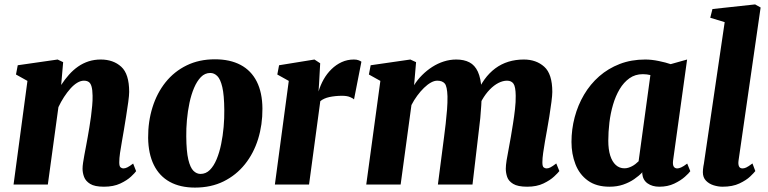

<svg xmlns="http://www.w3.org/2000/svg" viewBox="-20 -837 3482 871"><path d="M257.5 -451.5Q274 -477 293 -498.2Q312 -519.5 334.2 -535Q356.5 -550.5 382.2 -558.8Q408 -567 437 -567Q494 -567 530 -534.2Q566 -501.5 566 -420Q566 -405 561.8 -374Q557.5 -343 552 -308.5Q546.5 -274 542 -247Q538 -222 533 -195Q528 -168 524.5 -143.2Q521 -118.5 521 -100.5Q521 -82.5 527 -77.8Q533 -73 539.5 -73Q548 -73 557.8 -77.8Q567.5 -82.5 584 -95L597.5 -60.5Q592.5 -53 574.5 -36Q556.5 -19 525.8 -4.5Q495 10 451.5 10Q409.5 10 389 -2.8Q368.5 -15.5 361.5 -34.2Q354.5 -53 354.5 -71.5Q354.5 -82.5 356.8 -98.5Q359 -114.5 362.8 -134.2Q366.5 -154 370.5 -175Q374.5 -196 378 -216Q381.5 -236 385.5 -259.8Q389.5 -283.5 392.8 -308.5Q396 -333.5 398.2 -357.5Q400.5 -381.5 400 -403Q399.5 -430 395.2 -444.8Q391 -459.5 382.5 -465.2Q374 -471 360.5 -471Q346 -471 330.2 -461.5Q314.5 -452 299.5 -435.2Q284.5 -418.5 270.5 -397Q256.5 -375.5 245 -351L197 0H41.5L104.5 -470L52.5 -499L60.5 -541L241.5 -567L266.5 -555Z M955 -568Q1023.5 -568 1071.5 -542.5Q1119.5 -517 1144.8 -467Q1170 -417 1170.5 -344.5Q1171 -271 1150.8 -206Q1130.5 -141 1091 -91.8Q1051.5 -42.5 994.5 -14.2Q937.5 14 864.5 14Q797.5 14 750.2 -12Q703 -38 678 -88.5Q653 -139 652 -211.5Q651.5 -285.5 671.8 -350.2Q692 -415 731.2 -464Q770.5 -513 827 -540.5Q883.5 -568 955 -568ZM934 -506Q909.5 -506 891.5 -487.5Q873.5 -469 860.5 -438.5Q847.5 -408 839.5 -370.2Q831.5 -332.5 828 -293Q824.5 -253.5 825 -218Q825.5 -150.5 834.2 -113.5Q843 -76.5 857.5 -62.2Q872 -48 889.5 -48Q914 -48 932 -66Q950 -84 962.8 -114.8Q975.5 -145.5 983.2 -183.2Q991 -221 994.5 -261Q998 -301 997.5 -337.5Q997 -405.5 988.5 -441.8Q980 -478 965.8 -492Q951.5 -506 934 -506Z M1227 0 1290 -470 1238 -499 1246 -541 1406.5 -567 1432.5 -550 1427.5 -458.5 1425 -422Q1433.5 -450.5 1448.2 -476.8Q1463 -503 1483.8 -523.2Q1504.5 -543.5 1530 -555.2Q1555.5 -567 1585.5 -567Q1598.5 -567 1607.2 -563.5Q1616 -560 1619.5 -557L1586 -386Q1583 -390 1569 -396.2Q1555 -402.5 1531.5 -402.5Q1516.5 -402.5 1502 -401Q1487.5 -399.5 1474.5 -396.8Q1461.5 -394 1451 -389.2Q1440.5 -384.5 1433 -378L1382 0Z M1867.5 -555 1858.5 -450.5Q1873.5 -475 1894.8 -496.2Q1916 -517.5 1941 -533.5Q1966 -549.5 1993.5 -558.2Q2021 -567 2050 -567Q2085 -567 2109.5 -554.2Q2134 -541.5 2147.8 -511.8Q2161.5 -482 2164.5 -431.5Q2165 -423.5 2165 -414Q2165 -404.5 2164.2 -394.5Q2163.5 -384.5 2162.5 -374L2141 -407Q2156.5 -447 2178 -476.8Q2199.5 -506.5 2226.8 -526.8Q2254 -547 2286.5 -557Q2319 -567 2356.5 -567Q2412.5 -567 2449 -534.2Q2485.5 -501.5 2485.5 -420Q2485.5 -405 2481.5 -374Q2477.5 -343 2472 -308.5Q2466.5 -274 2461.5 -247Q2457 -222 2452.2 -195Q2447.5 -168 2444 -143.2Q2440.5 -118.5 2440.5 -100.5Q2440.5 -82.5 2446.2 -77.8Q2452 -73 2459.5 -73Q2468 -73 2477.2 -77.8Q2486.5 -82.5 2503.5 -95.5L2517.5 -61Q2512 -53.5 2494 -36.5Q2476 -19.5 2445.5 -4.8Q2415 10 2371.5 10Q2329 10 2308 -2.8Q2287 -15.5 2280.8 -34.2Q2274.5 -53 2274.5 -71.5Q2274.5 -86 2278.2 -109.8Q2282 -133.5 2287.5 -161.2Q2293 -189 2297.5 -216.5Q2302 -243 2307.2 -275.8Q2312.5 -308.5 2316.2 -341.5Q2320 -374.5 2319.5 -403Q2319 -443.5 2309.5 -457.2Q2300 -471 2280 -471Q2261.5 -471 2241.2 -460.8Q2221 -450.5 2201.8 -430.8Q2182.5 -411 2166.8 -383.5Q2151 -356 2141.5 -321.5L2165 -410Q2165 -387 2163.2 -358.8Q2161.5 -330.5 2158.8 -301.5Q2156 -272.5 2152.5 -247L2123.5 0H1966.5L1994.5 -216Q1998 -243.5 2001.8 -275.5Q2005.5 -307.5 2008 -339.8Q2010.5 -372 2010 -400Q2008.5 -445.5 1997.5 -458.2Q1986.5 -471 1963.5 -471Q1950 -471 1934.8 -462.5Q1919.5 -454 1903.5 -438.5Q1887.5 -423 1872.8 -403Q1858 -383 1846.5 -360.5L1797.5 0H1641.5L1705.5 -470L1653.5 -499L1661.5 -541L1841.5 -567Z M3033.5 -109.5Q3031 -90 3036.2 -81.5Q3041.5 -73 3052.5 -73Q3059.5 -73 3070 -77.5Q3080.5 -82 3097.5 -95L3111.5 -60.5Q3106 -52 3087 -35Q3068 -18 3038.5 -4Q3009 10 2971 10Q2939 10 2917.8 -5Q2896.5 -20 2893.5 -49L2894 -55.5Q2878.5 -39 2856.5 -24Q2834.5 -9 2806.8 0.5Q2779 10 2745 10Q2685 10 2646.8 -17.8Q2608.5 -45.5 2590.5 -92Q2572.5 -138.5 2572.5 -193Q2572.5 -250.5 2587 -305.2Q2601.5 -360 2629.5 -407.5Q2657.5 -455 2698.2 -490.8Q2739 -526.5 2791.5 -546.8Q2844 -567 2907 -567Q2936 -567 2968.5 -560.2Q3001 -553.5 3022.5 -546L3097 -567ZM2930.5 -496.5Q2922.5 -498.5 2913.8 -499.5Q2905 -500.5 2896 -500.5Q2861.5 -500.5 2835.5 -482Q2809.5 -463.5 2791 -432.5Q2772.5 -401.5 2761 -362.2Q2749.5 -323 2744.5 -280.8Q2739.5 -238.5 2739.5 -198.5Q2739.5 -159.5 2748.2 -131.5Q2757 -103.5 2773.5 -88.5Q2790 -73.5 2812.5 -73.5Q2821.5 -73.5 2830 -76Q2838.5 -78.5 2846.8 -82.8Q2855 -87 2862.5 -92.8Q2870 -98.5 2877 -105.5Z M3330.5 -109.5Q3328 -92.5 3332.2 -82.8Q3336.5 -73 3348.5 -73Q3356 -73 3365 -77Q3374 -81 3393.5 -95.5L3406.5 -61Q3400.5 -53 3383 -36.2Q3365.5 -19.5 3334.5 -4.8Q3303.5 10 3257.5 10Q3238 10 3217.2 3.5Q3196.5 -3 3182.5 -17.5Q3168.5 -32 3168.5 -56Q3168.5 -62 3169.2 -69.2Q3170 -76.5 3171 -83.2Q3172 -90 3173 -93.5L3267.5 -736.5L3202 -756.5L3212 -796L3405.5 -817L3430.5 -803Z"/></svg>

Font: Merriweather 20pt Black
Style: Italic
Weight: 900
Italic angle: -7.8°
Version: Version 2.101